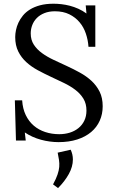

<svg xmlns="http://www.w3.org/2000/svg" viewBox="-20 -736 607 1016"><path d="M116.2 7.8H64.5L58.6 -205.1H97.2Q100.1 -160.6 116.2 -127.2Q132.3 -93.8 158.4 -71.3Q184.6 -48.8 219.2 -37.4Q253.9 -25.9 293.5 -25.9Q322.8 -25.9 348.9 -33.9Q375 -42 394.8 -57.9Q414.6 -73.7 426 -97.2Q437.5 -120.6 437.5 -150.9Q437.5 -187.5 421.4 -213.9Q405.3 -240.2 378.7 -260.5Q352.1 -280.8 318.1 -297.1Q284.2 -313.5 249 -329.8Q213.9 -346.2 179.9 -364.5Q146 -382.8 119.4 -407Q92.8 -431.2 76.7 -463.4Q60.5 -495.6 60.5 -540Q60.5 -557.1 64.5 -576.7Q68.4 -596.2 77.4 -615.7Q86.4 -635.3 101.3 -653.6Q116.2 -671.9 138.7 -685.8Q161.1 -699.7 191.9 -708Q222.7 -716.3 263.2 -716.3Q282.7 -716.3 304.7 -713.9Q326.7 -711.4 349.4 -705.6Q372.1 -699.7 394.5 -689.7Q417 -679.7 437.5 -664.6L433.6 -707.5H484.4V-488.3H448.2Q445.8 -524.4 434.3 -558.3Q422.9 -592.3 400.9 -618.4Q378.9 -644.5 346.7 -660.4Q314.5 -676.3 270.5 -676.3Q239.3 -676.3 215.3 -666.7Q191.4 -657.2 175.3 -641.1Q159.2 -625 150.9 -603.8Q142.6 -582.5 142.6 -559.1Q142.6 -524.9 158.9 -499.8Q175.3 -474.6 202.1 -455.1Q229 -435.5 263.2 -419.4Q297.4 -403.3 333 -387Q368.7 -370.6 402.8 -351.8Q437 -333 463.9 -308.3Q490.7 -283.7 507.1 -251Q523.4 -218.3 523.4 -173.8Q523.4 -132.3 507.8 -97.4Q492.2 -62.5 462.4 -37.4Q432.6 -12.2 388.9 2Q345.2 16.1 289.6 16.1Q267.1 16.1 243.4 12.9Q219.7 9.8 196.5 3.4Q173.3 -2.9 151.6 -12.7Q129.9 -22.5 111.3 -35.2ZM354 56.2Q365.7 81.1 365.7 107.9Q365.7 146 344.2 184.8Q322.8 223.6 287.1 259.3L260.7 239.7Q276.9 210 284.4 187.7Q292 165.5 293.5 147Q294.9 128.4 292.2 110.6Q289.6 92.8 285.2 71.8Z"/></svg>

Font: Lora
Style: Regular
Weight: 400
Designer: Olga Karpushina, Alexei Vanyashin
Foundry: Cyreal (www.cyreal.org, a@cyreal.org)
Version: Version 1.014